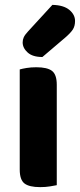

<svg xmlns="http://www.w3.org/2000/svg" viewBox="-20 -760 328 788"><path d="M145 8Q100 8 80.5 -7Q61 -22 61 -64V-475Q71 -478 89 -481Q107 -484 129 -484Q174 -484 193.5 -469Q213 -454 213 -412V0Q203 2 185 5Q167 8 145 8ZM195 -740Q241 -739 264.5 -719.5Q288 -700 288 -674Q288 -653 279 -639Q270 -625 248 -606L154 -526Q114 -526 93.5 -544.5Q73 -563 73 -586Q73 -597 77.5 -607Q82 -617 95 -631Z"/></svg>

Font: Baloo 2
Style: Bold
Weight: 700
Designer: Sarang Kulkarni and Ek Type
Foundry: Ek Type
Version: Version 1.640;hotconv 1.0.111;makeotfexe 2.5.65597; ttfautoh